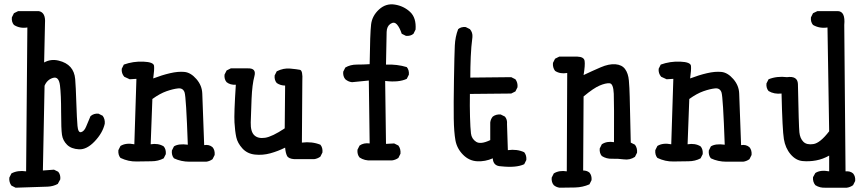

<svg xmlns="http://www.w3.org/2000/svg" viewBox="-20 -747 4040 894"><path d="M52.7 127 33.2 117.2Q21.5 101.6 23.4 80.1L33.2 60.5Q62.5 44.9 101.6 50.8L107.4 -619.1Q72.3 -613.3 44.9 -630.9Q33.2 -644.5 35.2 -666L44.9 -685.5L64.5 -695.3H160.2Q193.4 -689.5 189.5 -638.7L185.5 -456.1Q216.8 -473.6 252.9 -464.8Q289.1 -456.1 308.1 -434.6Q327.1 -413.1 330.1 -378.9Q333 -344.7 335.4 -269Q337.9 -193.4 340.8 -160.6Q343.8 -127.9 357.9 -131.8Q372.1 -135.7 380.9 -157.2Q389.6 -178.7 401.4 -206.1Q417 -219.7 438.5 -217.8L458 -208Q469.7 -192.4 467.8 -170.9Q458 -127.9 420.9 -88.9Q383.8 -49.8 347.7 -51.8Q311.5 -53.7 292 -73.2Q272.5 -92.8 268.6 -119.1Q264.6 -145.5 264.6 -225.6Q264.6 -305.7 259.3 -349.1Q253.9 -392.6 226.6 -384.3Q199.2 -376 187.5 -347.7L179.7 46.9L231.4 43L251 52.7Q262.7 66.4 260.7 87.9L249 109.4Q227.5 121.1 201.7 122.1Q175.8 123 52.7 127Z M862.3 5.9Q823.2 5.9 790 -9.8Q778.3 -23.4 780.3 -45.9L790 -65.4Q811.5 -79.1 854.5 -73.2Q846.7 -295.9 839.4 -316.9Q832 -337.9 809.1 -335.4Q786.1 -333 755.4 -322.3Q724.6 -311.5 689.5 -286.1L681.6 -75.2Q716.8 -81.1 742.2 -65.4Q753.9 -51.8 752 -29.3L742.2 -9.8Q716.8 3.9 685.5 3.9Q654.3 3.9 616.2 4.9Q578.1 5.9 541 -11.7Q529.3 -25.4 531.2 -47.9L541 -67.4Q566.4 -83 605.5 -75.2L615.2 -379.9L584 -377.9L558.6 -389.6Q544.9 -405.3 546.9 -426.8L556.6 -446.3Q599.6 -461.9 647.5 -460Q695.3 -458 697.3 -440.4Q699.2 -422.9 693.4 -381.8Q734.4 -397.5 772 -406.2Q809.6 -415 838.9 -412.1Q868.2 -409.2 894.5 -378.9Q920.9 -348.6 921.9 -310.5Q922.9 -272.5 930.7 -71.3Q954.1 -75.2 969.7 -61.5Q981.4 -47.9 979.5 -25.4L969.7 -5.9Q956.1 3.9 940.4 5.9Z M1350.6 -5.9Q1323.2 -7.8 1316.4 -21.5Q1309.6 -35.2 1307.6 -59.6Q1274.4 -43 1238.8 -33.2Q1203.1 -23.4 1167 -27.3Q1130.9 -31.2 1108.4 -56.2Q1085.9 -81.1 1080.1 -108.4Q1074.2 -135.7 1071.8 -176.8Q1069.3 -217.8 1078.1 -352.5Q1052.7 -350.6 1035.2 -364.3Q1023.4 -377.9 1025.4 -399.4L1035.2 -418.9L1054.7 -428.7H1134.8Q1174.8 -429.7 1164.6 -392.1Q1154.3 -354.5 1151.4 -287.1Q1148.4 -219.7 1147.5 -176.8Q1146.5 -133.8 1164.1 -117.2Q1181.6 -100.6 1214.4 -105.5Q1247.1 -110.4 1305.7 -149.4L1307.6 -348.6Q1286.1 -348.6 1268.6 -360.4Q1256.8 -374 1258.8 -395.5L1268.6 -415Q1299.8 -430.7 1331.1 -427.7Q1362.3 -424.8 1376.5 -421.9Q1390.6 -418.9 1387.7 -370.1L1385.7 -83Q1432.6 -88.9 1471.7 -73.2Q1483.4 -59.6 1481.4 -37.1L1471.7 -17.6Q1458 -7.8 1442.4 -5.9Z M1709 0Q1677.7 2 1654.3 -13.7Q1642.6 -27.3 1644.5 -49.8L1654.3 -69.3Q1673.8 -83 1701.2 -79.1L1697.3 -372.1L1619.1 -364.3Q1601.6 -366.2 1587.9 -377.9Q1576.2 -391.6 1578.1 -413.1L1587.9 -432.6Q1611.3 -446.3 1641.6 -446.3Q1671.9 -446.3 1701.2 -448.2Q1703.1 -593.8 1708 -633.8Q1712.9 -673.8 1745.1 -703.1Q1777.3 -732.4 1818.8 -725.6Q1860.4 -718.8 1889.6 -691.4Q1918.9 -664.1 1915 -609.4L1905.3 -589.8Q1891.6 -578.1 1870.1 -580.1L1850.6 -589.8Q1840.8 -619.1 1828.1 -633.3Q1815.4 -647.5 1798.3 -636.2Q1781.2 -625 1780.3 -598.6Q1779.3 -572.3 1777.3 -446.3Q1829.1 -448.2 1874 -434.6Q1885.7 -420.9 1883.8 -399.4L1874 -379.9Q1836.9 -362.3 1773.4 -370.1L1777.3 -77.1L1815.4 -79.1L1835 -69.3Q1846.7 -53.7 1844.7 -31.2L1835 -11.7Q1821.3 -2 1804.7 0Z M2312.5 27.3Q2276.4 26.4 2274.4 -9.8Q2239.3 5.9 2201.7 3.9Q2164.1 2 2135.7 -26.9Q2107.4 -55.7 2100.6 -93.8Q2093.8 -131.8 2092.8 -195.3Q2091.8 -258.8 2093.8 -376Q2095.7 -493.2 2097.7 -534.7Q2099.6 -576.2 2113.3 -611.3Q2127 -623 2148.4 -621.1L2168 -611.3Q2181.6 -595.7 2179.7 -574.2Q2173.8 -529.3 2171.9 -481.9Q2169.9 -434.6 2169.9 -385.7L2360.4 -387.7L2379.9 -377.9Q2391.6 -362.3 2389.6 -340.8L2379.9 -321.3L2360.4 -311.5L2168 -309.6Q2167 -253.9 2168.5 -202.6Q2169.9 -151.4 2172.9 -126Q2175.8 -100.6 2196.8 -86.9Q2217.8 -73.2 2262.7 -94.7V-176.8Q2264.6 -192.4 2274.4 -204.1Q2290 -215.8 2311.5 -213.9L2331.1 -204.1Q2342.8 -190.4 2340.8 -168.9L2344.7 -47.9Q2387.7 -53.7 2420.9 -38.1Q2432.6 -23.4 2430.7 -2L2420.9 17.6Q2383.8 35.2 2312.5 27.3Z M2585.9 127Q2570.3 125 2558.6 115.2Q2546.9 101.6 2548.8 80.1L2558.6 60.5Q2584 44.9 2619.1 50.8L2621.1 -407.2Q2587.9 -401.4 2564.5 -417Q2552.7 -432.6 2554.7 -454.1L2564.5 -473.6L2584 -483.4H2668Q2699.2 -482.4 2702.1 -463.4Q2705.1 -444.3 2697.3 -397.5Q2738.3 -417 2776.9 -433.6Q2815.4 -450.2 2845.7 -447.8Q2876 -445.3 2890.6 -425.3Q2905.3 -405.3 2908.2 -372.1Q2911.1 -338.9 2912.1 -296.4Q2913.1 -253.9 2917 -83L2936.5 -73.2Q2948.2 -57.6 2946.3 -36.1L2936.5 -16.6Q2913.1 -1 2884.8 -4.9Q2856.4 -8.8 2830.1 -7.8Q2803.7 -6.8 2782.2 -20.5Q2770.5 -34.2 2772.5 -55.7L2782.2 -75.2Q2805.7 -90.8 2838.9 -85Q2839.8 -262.7 2837.9 -310.5Q2835.9 -358.4 2817.9 -359.4Q2799.8 -360.4 2772 -348.6Q2744.1 -336.9 2697.3 -297.9L2695.3 46.9Q2712.9 46.9 2724.6 56.6Q2736.3 70.3 2734.4 91.8L2724.6 111.3Q2693.4 125 2658.2 126Q2623 127 2585.9 127Z M3362.3 5.9Q3323.2 5.9 3290 -9.8Q3278.3 -23.4 3280.3 -45.9L3290 -65.4Q3311.5 -79.1 3354.5 -73.2Q3346.7 -295.9 3339.4 -316.9Q3332 -337.9 3309.1 -335.4Q3286.1 -333 3255.4 -322.3Q3224.6 -311.5 3189.5 -286.1L3181.6 -75.2Q3216.8 -81.1 3242.2 -65.4Q3253.9 -51.8 3252 -29.3L3242.2 -9.8Q3216.8 3.9 3185.5 3.9Q3154.3 3.9 3116.2 4.9Q3078.1 5.9 3041 -11.7Q3029.3 -25.4 3031.2 -47.9L3041 -67.4Q3066.4 -83 3105.5 -75.2L3115.2 -379.9L3084 -377.9L3058.6 -389.6Q3044.9 -405.3 3046.9 -426.8L3056.6 -446.3Q3099.6 -461.9 3147.5 -460Q3195.3 -458 3197.3 -440.4Q3199.2 -422.9 3193.4 -381.8Q3234.4 -397.5 3272 -406.2Q3309.6 -415 3338.9 -412.1Q3368.2 -409.2 3394.5 -378.9Q3420.9 -348.6 3421.9 -310.5Q3422.9 -272.5 3430.7 -71.3Q3454.1 -75.2 3469.7 -61.5Q3481.4 -47.9 3479.5 -25.4L3469.7 -5.9Q3456.1 3.9 3440.4 5.9Z M3825.2 127Q3797.9 128.9 3776.4 115.2Q3763.7 99.6 3765.6 78.1L3776.4 58.6Q3799.8 43 3840.8 50.8V-22.5Q3811.5 -5.9 3779.8 0Q3748 5.9 3716.8 2.9Q3685.5 0 3661.1 -28.8Q3636.7 -57.6 3629.9 -99.6Q3623 -141.6 3619.1 -311.5Q3584 -307.6 3558.6 -323.2Q3546.9 -336.9 3548.8 -358.4L3558.6 -377.9Q3597.7 -393.6 3644.5 -387.7Q3693.4 -394.5 3695.3 -356.4Q3699.2 -159.2 3702.1 -130.9Q3705.1 -102.5 3720.7 -86.9Q3736.3 -71.3 3767.6 -76.2Q3798.8 -81.1 3840.8 -135.7L3833 -619.1Q3795.9 -613.3 3765.6 -630.9Q3753.9 -644.5 3755.9 -666L3765.6 -685.5L3786.1 -695.3H3881.8Q3917 -693.4 3911.1 -630.9L3917 50.8Q3938.5 48.8 3952.1 60.5Q3963.9 74.2 3961.9 95.7L3952.1 115.2Q3938.5 125 3922.9 127Z"/></svg>

Font: NaikaiFont
Style: Regular
Weight: 400
Version: Version 1.67